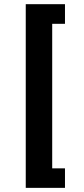

<svg xmlns="http://www.w3.org/2000/svg" viewBox="-20 -764 408 932"><path d="M295.4 -743.7V-648.4H233.4V53.2H295.4V147.9H105V-743.7Z"/></svg>

Font: Yantramanav
Style: Bold
Weight: 700
Version: Version 1.001;PS 1.0;hotconv 1.0.72;makeotf.lib2.5.5900; ttf